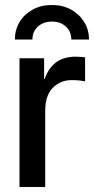

<svg xmlns="http://www.w3.org/2000/svg" viewBox="-20 -749 379 769"><path d="M58.1 0V-515.6H156.7V-432.1H158.7Q172.9 -474.6 203.4 -498.3Q233.9 -522 283.2 -522Q294.9 -522 304.7 -521Q314.5 -520 320.8 -519.5V-423.3Q314.9 -424.8 299.8 -426.5Q284.7 -428.2 266.6 -428.2Q223.1 -428.2 192.1 -397.9Q161.1 -367.7 161.1 -304.7V0ZM188 -729Q231.4 -729 264.9 -710.4Q298.3 -691.9 317.4 -660.6Q336.4 -629.4 336.4 -590.8H265.6Q265.6 -622.6 243.9 -642.6Q222.2 -662.6 188 -662.6Q153.8 -662.6 131.8 -642.6Q109.9 -622.6 109.9 -590.8H39.6Q39.6 -629.4 58.3 -660.6Q77.1 -691.9 110.6 -710.4Q144 -729 188 -729Z"/></svg>

Font: Inter Display Medium
Style: Regular
Weight: 500
Designer: Rasmus Andersson
Foundry: rsms
Version: Version 4.001;git-9221beed3